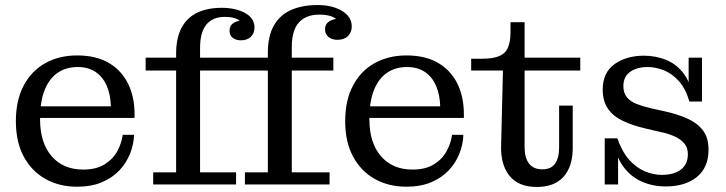

<svg xmlns="http://www.w3.org/2000/svg" viewBox="-20 -732 2882 762"><path d="M286 9Q215 9 160 -22Q105 -53 74 -111Q43 -169 43 -251Q43 -334 74 -392.5Q105 -451 160 -481.5Q215 -512 286 -512L288 -466Q243 -466 209.5 -443.5Q176 -421 157.5 -375.5Q139 -330 139 -259Q139 -165 185 -112Q231 -59 310 -59Q362 -59 395.5 -80Q429 -101 446 -133Q463 -165 467 -197H512Q511 -160 496.5 -123Q482 -86 454.5 -56.5Q427 -27 385 -9Q343 9 286 9ZM94 -264V-310H420L514 -279V-264ZM420 -310Q419 -355 404 -390.5Q389 -426 360 -446Q331 -466 288 -466L286 -512Q361 -512 411.5 -482.5Q462 -453 488 -400.5Q514 -348 514 -279Z M588 0V-48H679V-519L774 -541V-48H917V0ZM952 0V-48H1043V-522L1138 -544V-48H1288V0ZM558 -452V-503H1303V-452ZM679 -519Q679 -582 701 -622.5Q723 -663 763.5 -682Q804 -701 860 -701L872 -665Q825 -665 799.5 -635Q774 -605 774 -541ZM936 -572Q917 -572 904 -581.5Q891 -591 891 -610Q891 -631 907 -641Q923 -651 947 -651L943 -636Q936 -650 918 -657.5Q900 -665 872 -665L860 -701Q915 -701 952.5 -680.5Q990 -660 990 -623Q990 -600 975.5 -586Q961 -572 936 -572ZM1043 -522Q1043 -588 1066.5 -630Q1090 -672 1134.5 -692Q1179 -712 1241 -712L1247 -674Q1195 -674 1166.5 -643Q1138 -612 1138 -544ZM1319 -574Q1298 -574 1284 -585Q1270 -596 1270 -616Q1270 -637 1287 -647.5Q1304 -658 1330 -658L1325 -641Q1318 -658 1298 -666Q1278 -674 1247 -674L1241 -712Q1298 -712 1337 -689Q1376 -666 1376 -627Q1376 -604 1361 -589Q1346 -574 1319 -574Z M1593 9Q1522 9 1467 -22Q1412 -53 1381 -111Q1350 -169 1350 -251Q1350 -334 1381 -392.5Q1412 -451 1467 -481.5Q1522 -512 1593 -512L1595 -466Q1550 -466 1516.5 -443.5Q1483 -421 1464.5 -375.5Q1446 -330 1446 -259Q1446 -165 1492 -112Q1538 -59 1617 -59Q1669 -59 1702.5 -80Q1736 -101 1753 -133Q1770 -165 1774 -197H1819Q1818 -160 1803.5 -123Q1789 -86 1761.5 -56.5Q1734 -27 1692 -9Q1650 9 1593 9ZM1401 -264V-310H1727L1821 -279V-264ZM1727 -310Q1726 -355 1711 -390.5Q1696 -426 1667 -446Q1638 -466 1595 -466L1593 -512Q1668 -512 1718.5 -482.5Q1769 -453 1795 -400.5Q1821 -348 1821 -279Z M2110 10Q2037 10 2001 -35.5Q1965 -81 1969 -162L1976 -452H1850V-499H1895Q1937 -499 1961.5 -509.5Q1986 -520 1996 -543.5Q2006 -567 2006 -604V-644H2062V-148Q2062 -106 2079.5 -83Q2097 -60 2132 -60Q2167 -60 2183 -82.5Q2199 -105 2199 -148V-313H2253V-144Q2253 -72 2217 -31Q2181 10 2110 10ZM2062 -452V-503H2283V-452Z M2622 8Q2570 8 2525.5 -12Q2481 -32 2451.5 -74Q2422 -116 2414 -183H2430Q2449 -129 2477.5 -97.5Q2506 -66 2539.5 -52Q2573 -38 2606 -38Q2656 -38 2683 -59.5Q2710 -81 2710 -120Q2710 -146 2695.5 -163Q2681 -180 2656.5 -191Q2632 -202 2602 -208L2542 -222Q2490 -234 2451.5 -252.5Q2413 -271 2392.5 -301Q2372 -331 2372 -376Q2372 -444 2419 -477.5Q2466 -511 2536 -511Q2584 -511 2626.5 -493Q2669 -475 2697 -435Q2725 -395 2731 -329H2716Q2701 -381 2673.5 -411Q2646 -441 2613.5 -453.5Q2581 -466 2551 -466Q2508 -466 2481 -447Q2454 -428 2454 -390Q2454 -363 2468 -346Q2482 -329 2506.5 -319.5Q2531 -310 2560 -303L2619 -290Q2669 -279 2708 -261.5Q2747 -244 2769.5 -215Q2792 -186 2792 -138Q2792 -67 2745.5 -29.5Q2699 8 2622 8ZM2380 0V-183H2414L2433 -153V0ZM2731 -329 2713 -359V-503H2766V-329Z"/></svg>

Font: Montagu Slab
Style: Regular
Weight: 400
Version: Version 1.000